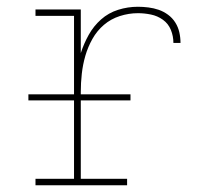

<svg xmlns="http://www.w3.org/2000/svg" viewBox="-20 -548 640 568"><path d="M85 0V-19H199V-501H85V-520H219V-391Q228 -419 242.5 -445Q257 -471 279 -490.5Q301 -510 329.5 -519Q358 -528 388 -528Q403 -528 419 -526Q435 -524 449.5 -519Q464 -514 477 -504.5Q490 -495 498.5 -481.5Q507 -468 510.5 -452.5Q514 -437 514 -421H493Q493 -441 485.5 -459.5Q478 -478 462 -489.5Q446 -501 426.5 -505Q407 -509 388 -509Q361 -509 334.5 -500.5Q308 -492 287.5 -474.5Q267 -457 253.5 -433Q240 -409 232.5 -383Q225 -357 222 -330Q219 -303 219 -276V-19H356V0ZM64 -251V-269H366V-251Z"/></svg>

Font: Iosevka Etoile Thin
Style: Regular
Weight: 100
Designer: Belleve Invis
Foundry: Belleve Invis
Version: Version 22.1.2; ttfautohint (v1.8.4)